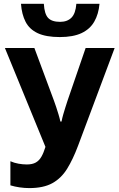

<svg xmlns="http://www.w3.org/2000/svg" viewBox="-20 -962 613 992"><path d="M572.3 -713.9 383.3 -209Q356.9 -138.7 326.7 -89.8Q296.4 -41 250.5 -15.6Q204.6 9.8 131.3 9.8Q106.9 9.8 81.5 6.1Q56.2 2.4 33.7 -4.4V-128.9Q53.7 -120.1 75.9 -116.2Q98.1 -112.3 118.7 -112.3Q147 -112.3 164.8 -122.3Q182.6 -132.3 194.1 -152.6Q205.6 -172.9 214.8 -203.1L5.4 -713.9H157.7L258.8 -441.9Q264.2 -427.2 270.3 -408.9Q276.4 -390.6 282.2 -371.3Q288.1 -352.1 292 -334H297.9Q301.3 -351.6 306.4 -369.6Q311.5 -387.7 317.4 -406Q323.2 -424.3 329.1 -442.4L422.4 -713.9ZM494.1 -942.4Q489.3 -888.7 467 -850.1Q444.8 -811.5 401.4 -791Q357.9 -770.5 289.1 -770.5Q217.8 -770.5 175 -790.5Q132.3 -810.5 112.3 -849.1Q92.3 -887.7 88.4 -942.4H206.5Q209.5 -890.1 228.5 -869.6Q247.6 -849.1 290.5 -849.1Q327.6 -849.1 349.1 -870.6Q370.6 -892.1 374.5 -942.4Z"/></svg>

Font: Open Sans SemiCondensed
Style: Bold
Weight: 700
Width: 4
Designer: Monotype Design Team
Foundry: Monotype Imaging Inc.
Version: Version 3.003